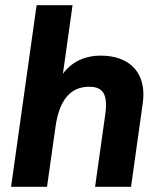

<svg xmlns="http://www.w3.org/2000/svg" viewBox="-20 -717 610 737"><path d="M22.5 0H160.5L193 -229.5C207.5 -334 251 -384 322 -384C367 -384 387 -363.5 387 -314.5C387 -304 386 -291 384 -277.5L345 0H483L528 -321C529.5 -333 530.5 -344 530.5 -354.5C530.5 -446.5 470.5 -503.5 366 -503.5C317 -503.5 261 -487.5 221.5 -434L258.5 -697H120.5Z"/></svg>

Font: HK Grotesk ExtraBold
Style: Italic
Weight: 800
Italic angle: -16°
Designer: Alfredo Marco Pradil
Foundry: Hanken Design Co.
Version: Version 3.001;FEAKit 1.0